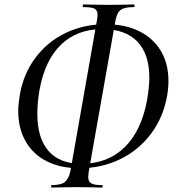

<svg xmlns="http://www.w3.org/2000/svg" viewBox="-20 -745 795 864"><path d="M212 88Q256 88 273 73Q290 58 297 24L416 -652Q419 -667 419 -678Q419 -699 405.5 -706Q392 -713 356 -713Q352 -713 352 -719Q352 -725 356 -725Q387 -725 405 -724L467 -723L537 -724Q554 -725 583 -725Q585 -725 585.5 -719Q586 -713 583 -713Q552 -713 535.5 -707Q519 -701 511 -686.5Q503 -672 498 -644L379 29Q377 45 377 51Q377 72 390.5 80Q404 88 439 88Q442 88 442 93.5Q442 99 439 99Q409 99 392 98L327 97L259 98Q241 99 212 99Q210 99 210 93.5Q210 88 212 88ZM62 -246Q62 -273 69 -317Q85 -412 139 -484.5Q193 -557 275 -596.5Q357 -636 456 -636Q543 -636 606.5 -604.5Q670 -573 704 -515.5Q738 -458 738 -381Q738 -349 732 -314Q715 -217 659.5 -143Q604 -69 520.5 -28.5Q437 12 337 12Q252 12 190 -19.5Q128 -51 95 -109.5Q62 -168 62 -246ZM642 -296Q652 -356 652 -395Q652 -502 598 -558Q544 -614 441 -614Q327 -614 254.5 -544Q182 -474 158 -341Q148 -285 148 -233Q148 -123 198.5 -65.5Q249 -8 346 -8Q465 -8 541 -82.5Q617 -157 642 -296Z"/></svg>

Font: Cormorant Infant SemiBold
Style: Italic
Weight: 600
Italic angle: -10°
Designer: Christian Thalmann (Catharsis Fonts)
Foundry: Catharsis Fonts
Version: Version 4.000